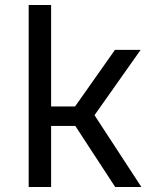

<svg xmlns="http://www.w3.org/2000/svg" viewBox="-20 -750 640 770"><path d="M185 0H95V-730H185V-323H281L441 -550H544L359 -288L547 0H442L282 -245H185Z"/></svg>

Font: JetBrains Mono
Style: Regular
Weight: 400
Monospace: yes
Designer: Philipp Nurullin, Konstantin Bulenkov
Foundry: JetBrains
Version: Version 2.001;December 29, 2023;FontCreator 11.5.0.2427 32-b